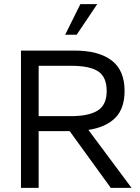

<svg xmlns="http://www.w3.org/2000/svg" viewBox="-20 -914 679 934"><path d="M82 0V-668H342Q460 -668 523 -620Q586 -572 586 -472Q586 -386 540.5 -340.5Q495 -295 410 -282L620 0H519L319 -276H168V0ZM168 -349H325Q412 -349 455.5 -376.5Q499 -404 499 -471Q499 -539 458 -566.5Q417 -594 325 -594H168ZM297 -745 371 -894H453L353 -745Z"/></svg>

Font: Gantari
Style: Regular
Weight: 400
Designer: Anugrah Pasau
Foundry: Lafontype
Version: Version 1.000; ttfautohint (v1.8.3)